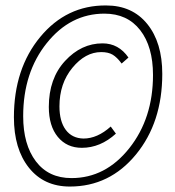

<svg xmlns="http://www.w3.org/2000/svg" viewBox="-20 -672 640 704"><path d="M236 12Q141 12 86 -57Q31 -126 31 -242Q31 -420 127.5 -536.5Q224 -653 369 -652Q465 -652 520 -584Q575 -516 575 -401Q575 -223 478.5 -105.5Q382 12 236 12ZM242 -19Q367 -19 454 -128.5Q541 -238 541 -397Q541 -501 494 -561.5Q447 -622 363 -622Q238 -622 151.5 -514Q65 -406 65 -246Q65 -142 111.5 -80.5Q158 -19 242 -19ZM280 -130Q225 -130 192 -170Q159 -210 159 -280Q159 -384 218.5 -448.5Q278 -513 356 -513Q415 -513 451 -461L426 -439Q409 -462 393 -471.5Q377 -481 351 -481Q293 -481 245.5 -423.5Q198 -366 198 -282Q198 -227 221 -196Q244 -165 286 -164Q337 -164 386 -208L405 -182Q348 -130 280 -130Z"/></svg>

Font: TypoPRO Source Code Pro
Style: Italic
Weight: 300
Italic angle: -11°
Monospace: yes
Designer: Paul D. Hunt, Teo Tuominen
Foundry: Adobe Systems Incorporated
Version: Version 1.030;PS 1.0;hotconv 1.0.84;makeotf.lib2.5.63406